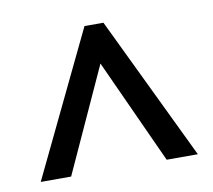

<svg xmlns="http://www.w3.org/2000/svg" viewBox="-52 -772 532 479"><g transform="rotate(-10 214.5 -532.0)"><path d="M15 -350 190 -714H238L413 -350H334L213 -615L92 -350Z"/></g></svg>

Font: Noto Sans Tamil ExtraCondensed
Style: Regular
Weight: 400
Width: 2
Designer: Jelle Bosma - Monotype Design Team
Foundry: Monotype Imaging Inc.
Version: Version 2.004; ttfautohint (v1.8.4.7-5d5b)